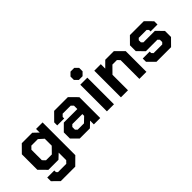

<svg xmlns="http://www.w3.org/2000/svg" viewBox="19 -1515 2539 2539"><g transform="rotate(-45 1288.5 -245.5)"><path d="M542 -498V114L434 221H163L70 129V61H202V91L221 111H376L410 76V-65L341 0H153L50 -104V-394L153 -498H349L420 -430V-498ZM410 -325 342 -386H220L182 -347V-151L220 -112H329L410 -195Z M647 -92V-206L739 -298H992V-361L961 -392H811L781 -361V-333H651V-390L758 -498H1015L1122 -390V0H1003V-71L929 0H739ZM920 -102 992 -171V-204H804L777 -177V-127L802 -102Z M1232 -602V-666L1278 -712H1348L1394 -666V-602L1348 -556H1278ZM1247 -498H1379V0H1247Z M1509 -498H1631V-415L1714 -498H1875L1986 -387V0H1854V-351L1820 -386H1736L1641 -290V0H1509Z M2076 -98V-159H2206V-131L2228 -108H2390L2412 -131V-174L2389 -198H2174L2080 -293V-402L2175 -498H2435L2532 -400V-339H2402V-367L2380 -390H2232L2210 -367V-328L2233 -304H2448L2542 -209V-96L2447 0H2173Z"/></g></svg>

Font: Chakra Petch
Style: Bold
Weight: 700
Designer: Katatrad Aksorn Co.,Ltd.
Foundry: Cadson Demak Co.,Ltd.
Version: Version 1.000; ttfautohint (v1.6)